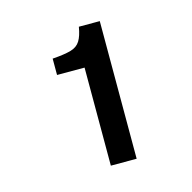

<svg xmlns="http://www.w3.org/2000/svg" viewBox="-69 -886 539 539"><g transform="rotate(-15 200.0 -617.0)"><path d="M265 -416.7H190V-701.7H110V-749.2Q145 -751.7 163.8 -757.1Q182.5 -762.5 191.2 -776.7Q200 -790.8 204.2 -816.7H265Z"/></g></svg>

Font: Familjen Grotesk Variable
Style: Regular
Weight: 400
Designer: Anders Wikstroem, Jonas Baeckman, Matilda Gysing, Kristian Moeller
Foundry: Familjen STHLM AB
Version: Version 2.000